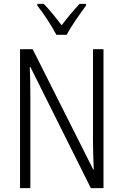

<svg xmlns="http://www.w3.org/2000/svg" viewBox="-20 -967 634 987"><path d="M270 -788H323C346 -833 391 -896 422 -938V-947H389C354 -909 327 -877 297 -837C268 -875 234 -918 205 -947H172V-938C203 -899 246 -834 270 -788ZM512 0V-714H458V-242C458 -202 460 -145 462 -96H459L148 -714H83V0H136V-480C136 -533 135 -579 133 -623H136L447 0Z"/></svg>

Font: Noto Sans Arabic Cond Light
Style: Regular
Weight: 300
Width: 3
Designer: Monotype Design Team, Nadine Chahine, Nizar Qandah and Khaled Hosny
Foundry: Monotype Imaging Inc.
Version: Version 2.012